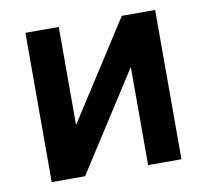

<svg xmlns="http://www.w3.org/2000/svg" viewBox="-65 -612 739 684"><g transform="rotate(-10 304.0 -270.0)"><path d="M417.5 -540H538.1V0H417.5V-355L189.5 0H68.8V-540H189.5V-185.1Z"/></g></svg>

Font: Vela Sans Bd
Style: Bold
Weight: 700
Designer: Principal design: Mikhail Sharanda - project Manrope.
Design modification: Ravid Balaliev
Foundry: Mikhail Sharanda
Version: Version 1.001